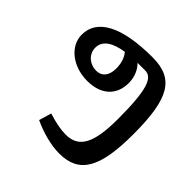

<svg xmlns="http://www.w3.org/2000/svg" viewBox="-121 -877 1134 1134"><g transform="rotate(-45 446.0 -310.0)"><path d="M443 6C743 6 844 -56 844 -236C844 -497 769 -626 643 -626C546 -626 472 -530 472 -410C472 -295 535 -227 637 -227C685 -227 727 -244 758 -275V-272V-211C758 -152 689 -122 443 -122C242 -122 158 -164 158 -276C158 -315 166 -360 186 -424L108 -447C73 -373 52 -290 52 -224C52 -56 163 6 443 6ZM552 -416C552 -468 590 -515 645 -515C703 -515 737 -464 751 -374C726 -353 690 -340 645 -340C585 -340 552 -369 552 -416Z"/></g></svg>

Font: Wafeq Semi Bold
Style: Regular
Weight: 600
Designer: Rasmus Andersson & Azza Alameddine
Foundry: Google & TypeTogether
Version: Version 3.000;January 28, 2025;FontCreator 15.0.0.3014 64-bi